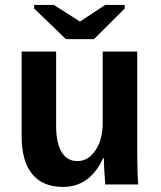

<svg xmlns="http://www.w3.org/2000/svg" viewBox="-20 -733 640 763"><path d="M203.1 -528.3V-231.9Q203.1 -164.6 224.9 -128.7Q246.6 -92.8 287.1 -92.8Q331.1 -92.8 359.6 -136Q388.2 -179.2 388.2 -245.1V-528.3H525.4V-118.2Q525.4 -50.8 529.3 0H398.4Q392.6 -70.3 392.6 -105H390.1Q337.9 9.8 230 9.8Q149.9 9.8 107.9 -41.3Q65.9 -92.3 65.9 -192.9V-528.3ZM353.5 -577.6H241.7L115.7 -699.2V-713.4H193.8L296.9 -647.9H298.8L397.9 -713.4H475.6V-699.2Z"/></svg>

Font: Cousine
Style: Bold
Weight: 700
Monospace: yes
Designer: Steve Matteson
Foundry: Ascender Corporation
Version: Version 1.20